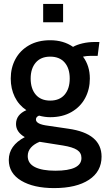

<svg xmlns="http://www.w3.org/2000/svg" viewBox="-20 -712 540 983"><path d="M25 107Q25 33 107 -10Q62 -36 62 -77Q62 -125 115 -148Q76 -174 55.5 -216Q35 -258 35 -310Q35 -365 59 -409.5Q83 -454 128.5 -480Q174 -506 237 -506Q305 -506 354 -472Q373 -483 402.5 -490Q432 -497 466 -497H489L480 -426H443Q424 -426 405 -422Q440 -375 440 -310Q440 -255 416 -210Q392 -165 346 -138.5Q300 -112 237 -112Q209 -112 180 -120Q164 -114 164 -100Q164 -88 179.5 -80Q195 -72 228 -68L330 -53Q500 -29 500 90Q500 166 435.5 208.5Q371 251 257 251Q152 251 88.5 213Q25 175 25 107ZM337 -310Q337 -362 311 -392Q285 -422 237 -422Q189 -422 163 -391.5Q137 -361 137 -310Q137 -258 163 -227.5Q189 -197 237 -197Q285 -197 311 -227.5Q337 -258 337 -310ZM397 97Q397 70 374.5 55.5Q352 41 303 33L183 14Q155 25 138.5 43.5Q122 62 122 87Q122 125 159 143.5Q196 162 263 162Q397 162 397 97ZM201 -692H303V-598H201Z"/></svg>

Font: Cabin SemiBold
Style: Regular
Weight: 600
Designer: Pablo Impallari
Foundry: Pablo Impallari. http://www.impallari.com Igino Marini. http://www.ikern.com
Version: Version 2.001